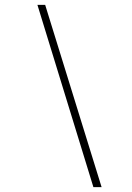

<svg xmlns="http://www.w3.org/2000/svg" viewBox="-20 -742 532 776"><path d="M357.4 14.2 131.3 -722.2H162.6L390.6 14.2Z"/></svg>

Font: TypoPRO Playfair Display SC
Style: Italic
Weight: 400
Italic angle: -14°
Designer: Claus Eggers Sørensen
Foundry: Claus Eggers Sørensen
Version: Version 1.004;PS 001.004;hotconv 1.0.70;makeotf.lib2.5.58329